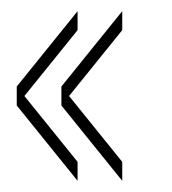

<svg xmlns="http://www.w3.org/2000/svg" viewBox="-20 -480 309 344"><path d="M119 -426 10 -291V-325L119 -460ZM119 -156 10 -291V-325L119 -190ZM199 -426 90 -291V-325L199 -460ZM199 -156 90 -291V-325L199 -190Z"/></svg>

Font: Big Shoulders Display SC Thin
Style: Regular
Weight: 100
Designer: Patric King
Foundry: XO Type Co
Version: Version 2.002